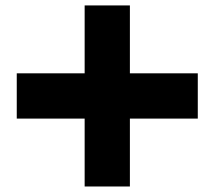

<svg xmlns="http://www.w3.org/2000/svg" viewBox="-20 -770 790 707"><path d="M625 -500V-458.3H583.3V-500ZM583.3 -500V-458.3H541.7V-500ZM541.7 -500V-458.3H500V-500ZM500 -500V-458.3H458.3V-500ZM458.3 -500V-458.3H416.7V-500ZM416.7 -500V-458.3H375V-500ZM375 -500V-458.3H333.3V-500ZM333.3 -500V-458.3H291.7V-500ZM291.7 -500V-458.3H250V-500ZM250 -500V-458.3H208.3V-500ZM208.3 -500V-458.3H166.7V-500ZM166.7 -500V-458.3H125V-500ZM625 -458.3V-416.7H583.3V-458.3ZM583.3 -458.3V-416.7H541.7V-458.3ZM500 -458.3V-416.7H458.3V-458.3ZM291.7 -458.3V-416.7H250V-458.3ZM250 -458.3V-416.7H208.3V-458.3ZM208.3 -458.3V-416.7H166.7V-458.3ZM166.7 -458.3V-416.7H125V-458.3ZM541.7 -458.3V-416.7H500V-458.3ZM625 -416.7V-375H583.3V-416.7ZM583.3 -416.7V-375H541.7V-416.7ZM541.7 -416.7V-375H500V-416.7ZM500 -416.7V-375H458.3V-416.7ZM166.7 -416.7V-375H125V-416.7ZM208.3 -416.7V-375H166.7V-416.7ZM250 -416.7V-375H208.3V-416.7ZM291.7 -416.7V-375H250V-416.7ZM333.3 -416.7V-375H291.7V-416.7ZM375 -416.7V-375H333.3V-416.7ZM416.7 -416.7V-375H375V-416.7ZM583.3 -375V-333.3H541.7V-375ZM500 -375V-333.3H458.3V-375ZM458.3 -375V-333.3H416.7V-375ZM291.7 -375V-333.3H250V-375ZM250 -375V-333.3H208.3V-375ZM208.3 -375V-333.3H166.7V-375ZM166.7 -375V-333.3H125V-375ZM541.7 -375V-333.3H500V-375ZM625 -375V-333.3H583.3V-375ZM291.7 -666.7H333.3V-625H291.7ZM291.7 -625H333.3V-583.3H291.7ZM291.7 -583.3H333.3V-541.7H291.7ZM291.7 -541.7H333.3V-500H291.7ZM291.7 -458.3H333.3V-416.7H291.7ZM291.7 -333.3H333.3V-291.7H291.7ZM291.7 -291.7H333.3V-250H291.7ZM291.7 -250H333.3V-208.3H291.7ZM291.7 -208.3H333.3V-166.7H291.7ZM333.3 -666.7H375V-625H333.3ZM333.3 -625H375V-583.3H333.3ZM333.3 -541.7H375V-500H333.3ZM333.3 -458.3H375V-416.7H333.3ZM333.3 -333.3H375V-291.7H333.3ZM333.3 -291.7H375V-250H333.3ZM333.3 -250H375V-208.3H333.3ZM333.3 -208.3H375V-166.7H333.3ZM333.3 -583.3H375V-541.7H333.3ZM375 -666.7H416.7V-625H375ZM375 -625H416.7V-583.3H375ZM375 -583.3H416.7V-541.7H375ZM375 -541.7H416.7V-500H375ZM375 -208.3H416.7V-166.7H375ZM375 -250H416.7V-208.3H375ZM375 -291.7H416.7V-250H375ZM375 -333.3H416.7V-291.7H375ZM375 -458.3H416.7V-416.7H375ZM416.7 -625H458.3V-583.3H416.7ZM416.7 -541.7H458.3V-500H416.7ZM416.7 -416.7H458.3V-375H416.7ZM416.7 -333.3H458.3V-291.7H416.7ZM416.7 -291.7H458.3V-250H416.7ZM416.7 -250H458.3V-208.3H416.7ZM416.7 -208.3H458.3V-166.7H416.7ZM416.7 -583.3H458.3V-541.7H416.7ZM416.7 -666.7H458.3V-625H416.7ZM291.7 -166.7H333.3V-125H291.7ZM333.3 -166.7H375V-125H333.3ZM375 -166.7H416.7V-125H375ZM416.7 -166.7H458.3V-125H416.7ZM416.7 -125H458.3V-83.3H416.7ZM375 -125H416.7V-83.3H375ZM333.3 -125H375V-83.3H333.3ZM291.7 -125H333.3V-83.3H291.7ZM625 -375H666.7V-333.3H625ZM625 -416.7H666.7V-375H625ZM625 -458.3H666.7V-416.7H625ZM625 -500H666.7V-458.3H625ZM666.7 -500H708.3V-458.3H666.7ZM666.7 -458.3H708.3V-416.7H666.7ZM666.7 -416.7H708.3V-375H666.7ZM666.7 -375H708.3V-333.3H666.7ZM416.7 -708.3H458.3V-666.7H416.7ZM375 -708.3H416.7V-666.7H375ZM333.3 -708.3H375V-666.7H333.3ZM291.7 -708.3H333.3V-666.7H291.7ZM291.7 -750H333.3V-708.3H291.7ZM333.3 -750H375V-708.3H333.3ZM375 -750H416.7V-708.3H375ZM416.7 -750H458.3V-708.3H416.7ZM83.3 -500H125V-458.3H83.3ZM41.7 -500H83.3V-458.3H41.7ZM41.7 -458.3H83.3V-416.7H41.7ZM41.7 -416.7H83.3V-375H41.7ZM41.7 -375H83.3V-333.3H41.7ZM83.3 -375H125V-333.3H83.3ZM83.3 -416.7H125V-375H83.3ZM83.3 -458.3H125V-416.7H83.3ZM416.7 -458.3H458.3V-416.7H416.7ZM291.7 -375H333.3V-333.3H291.7ZM333.3 -375H375V-333.3H333.3ZM375 -375H416.7V-333.3H375Z"/></svg>

Font: Yarndings 20
Style: Regular
Weight: 400
Designer: Sarah Cadigan-Fried
Version: Version 1.000; ttfautohint (v1.8.4.7-5d5b)